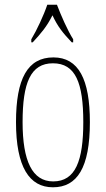

<svg xmlns="http://www.w3.org/2000/svg" viewBox="-20 -786 450 816"><path d="M113 -619V-606H119C155 -645 179 -673 203 -721C225 -673 248 -645 285 -606H291V-619C267 -657 239 -721 222 -766H181C166 -721 136 -657 113 -619ZM205 10C308 10 362 -73 362 -267C362 -449 314 -542 207 -542C97 -542 48 -451 48 -267C48 -76 105 10 205 10ZM206 -15C117 -15 76 -102 76 -267C76 -434 110 -517 205 -517C301 -517 334 -434 334 -267C334 -103 301 -15 206 -15Z"/></svg>

Font: Noto Serif Hebrew ExtraCondensed Thin
Style: Regular
Weight: 100
Width: 2
Designer: Monotype Design Team
Foundry: Monotype Imaging Inc.
Version: Version 2.004